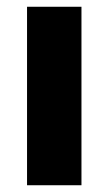

<svg xmlns="http://www.w3.org/2000/svg" viewBox="-20 -548 321 568"><path d="M60 0V-528H221V0Z"/></svg>

Font: Bricolage Grotesque 48pt Condensed ExtraBold ExtraBold
Style: Regular
Weight: 800
Version: Version 1.000;gftools[0.9.30]